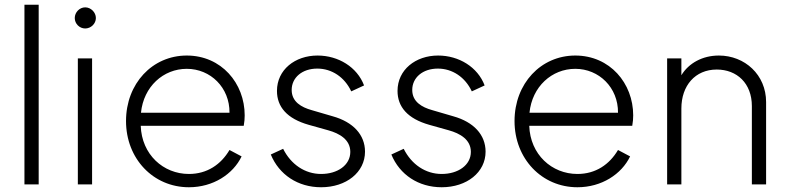

<svg xmlns="http://www.w3.org/2000/svg" viewBox="-20 -777 3320 809"><path d="M83 0H143V-757H83Z M308 0H368V-531H308ZM295 -701C295 -677 315 -657 339 -657C363 -657 384 -677 384 -701C384 -725 363 -746 339 -746C315 -746 295 -725 295 -701Z M776 12C878 12 962 -43 998 -118L947 -145C911 -84 853 -44 776 -44C668 -44 577 -126 573 -247H1007C1010 -263 1011 -278 1011 -291C1011 -426 913 -543 767 -543C622 -543 511 -425 511 -267C511 -108 626 12 776 12ZM574 -302C585 -412 668 -487 767 -487C867 -487 948 -408 947 -302Z M1333 12C1439 12 1518 -51 1518 -138C1518 -209 1468 -263 1382 -287L1293 -313C1250 -325 1209 -348 1209 -398C1209 -450 1253 -488 1317 -488C1378 -488 1432 -452 1460 -392L1514 -417C1485 -494 1406 -543 1318 -543C1223 -543 1147 -483 1147 -394C1147 -327 1189 -277 1281 -251L1363 -228C1410 -215 1456 -189 1456 -137C1456 -81 1402 -44 1333 -44C1265 -44 1206 -84 1173 -150L1121 -126C1156 -41 1235 12 1333 12Z M1841 12C1947 12 2026 -51 2026 -138C2026 -209 1976 -263 1890 -287L1801 -313C1758 -325 1717 -348 1717 -398C1717 -450 1761 -488 1825 -488C1886 -488 1940 -452 1968 -392L2022 -417C1993 -494 1914 -543 1826 -543C1731 -543 1655 -483 1655 -394C1655 -327 1697 -277 1789 -251L1871 -228C1918 -215 1964 -189 1964 -137C1964 -81 1910 -44 1841 -44C1773 -44 1714 -84 1681 -150L1629 -126C1664 -41 1743 12 1841 12Z M2413 12C2515 12 2599 -43 2635 -118L2584 -145C2548 -84 2490 -44 2413 -44C2305 -44 2214 -126 2210 -247H2644C2647 -263 2648 -278 2648 -291C2648 -426 2550 -543 2404 -543C2259 -543 2148 -425 2148 -267C2148 -108 2263 12 2413 12ZM2211 -302C2222 -412 2305 -487 2404 -487C2504 -487 2585 -408 2584 -302Z M2791 0H2851V-320C2851 -416 2909 -484 3000 -484C3085 -484 3148 -426 3148 -330V0H3208V-347C3208 -462 3118 -543 3009 -543C2940 -543 2882 -511 2851 -460V-531H2791Z"/></svg>

Font: Mluvka Light
Style: Regular
Weight: 300
Designer: Modified by Jiří Krblich, Original typeface by Gumpita Rahayu
Foundry: Gumpita Rahayu & Jiří Krblich
Version: Version 2.000;Glyphs 3.1.1 (3134)